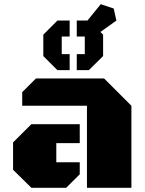

<svg xmlns="http://www.w3.org/2000/svg" viewBox="-20 -891 690 911"><path d="M392.6 0V-389.2H85.4V-453.6L150.4 -518.6H474.1L603.5 -389.2V0ZM128.9 0 42 -85.4V-215.3L128.9 -301.8H358.4V-211.9H247.1V-121.1H358.4V-64L293.9 0ZM344.2 -558.1V-634.3H382.3V-717.8H344.2V-793.5H395L458 -871.1L519.5 -850.6L532.2 -793.5L456.5 -739.3L469.2 -726.6V-625L401.4 -558.1ZM252.4 -558.1 185.5 -625V-726.6L252.4 -793.5H310.5V-717.8H272.9V-634.3H310.5V-558.1Z"/></svg>

Font: Black Ops One
Style: Regular
Weight: 400
Designer: James Grieshaber, Eben Sorkin
Foundry: Sorkin Type Co.
Version: Version 1.004; ttfautohint (v1.8.4.7-5d5b)